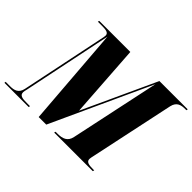

<svg xmlns="http://www.w3.org/2000/svg" viewBox="-182 -976 1237 1237"><g transform="rotate(45 437.0 -357.0)"><path d="M-41 0H180L182 -10H153C113 -10 87 -13 87 -42C87 -49 89 -58 93 -74L218 -679L271 0H340L653 -681L523 -70C513 -21 477 -10 433 -10H415L412 0H764L767 -10H756C719 -10 693 -14 693 -40C693 -48 696 -59 699 -74L821 -648C832 -697 866 -704 902 -704H913L915 -714H657L426 -213L392 -714H109L106 -704H144C181 -704 205 -700 205 -676C205 -668 203 -660 198 -636L80 -66C70 -18 37 -10 1 -10H-40Z"/></g></svg>

Font: Noto Serif Display Condensed Black
Style: Italic
Weight: 900
Width: 3
Italic angle: -12°
Designer: Monotype Design Team
Foundry: Monotype Imaging Inc.
Version: Version 2.009